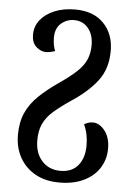

<svg xmlns="http://www.w3.org/2000/svg" viewBox="-56 -590 617 884"><g transform="rotate(5 253.0 -148.0)"><path d="M252 252Q187 252 140.5 226Q94 200 68.5 154.5Q43 109 43 50Q43 -9 62.5 -52.5Q82 -96 120 -132.5Q158 -169 212 -206Q260 -239 289.5 -266.5Q319 -294 332 -323.5Q345 -353 345 -390Q345 -440 320 -469.5Q295 -499 255 -499Q221 -499 195 -476.5Q169 -454 169 -410Q169 -390 172.5 -374Q176 -358 180 -349Q170 -346 159.5 -343.5Q149 -341 137 -341Q115 -341 93.5 -359.5Q72 -378 72 -416Q72 -454 95 -483.5Q118 -513 159.5 -530.5Q201 -548 256 -548Q340 -548 387.5 -499.5Q435 -451 435 -372Q435 -291 393.5 -235.5Q352 -180 275 -129Q226 -96 195 -69Q164 -42 149 -10Q134 22 134 67Q134 126 166.5 162Q199 198 252 198Q305 198 333.5 163.5Q362 129 362 71Q362 17 342 -25Q362 -37 382 -37Q412 -37 437 -6Q462 25 462 78Q462 126 437 166Q412 206 364.5 229Q317 252 252 252Z"/></g></svg>

Font: Noto Serif Georgian SemiCondensed Medium
Style: Regular
Weight: 500
Width: 4
Designer: Monotype Design Team, Akaki Razmadze
Foundry: Google LLC
Version: Version 2.003; ttfautohint (v1.8.4.7-5d5b)